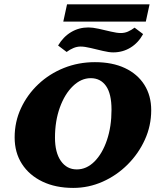

<svg xmlns="http://www.w3.org/2000/svg" viewBox="-20 -874 749 902"><path d="M324.2 8.8Q241.2 8.8 179.2 -21Q117.2 -50.8 83 -104Q48.8 -157.2 48.8 -228.5Q48.8 -301.8 78.6 -365.7Q108.4 -429.7 160.2 -478.5Q211.9 -527.3 280.3 -554.7Q348.6 -582 425.8 -582Q507.8 -582 566.9 -554.2Q626 -526.4 658.2 -475.6Q690.4 -424.8 690.4 -356.4Q690.4 -283.2 660.6 -217.8Q630.9 -152.3 579.6 -101.1Q528.3 -49.8 462.4 -20.5Q396.5 8.8 324.2 8.8ZM340.8 -78.1Q386.7 -78.1 423.8 -115.2Q460.9 -152.3 482.4 -215.8Q503.9 -279.3 503.9 -358.4Q503.9 -433.6 478 -470.2Q452.1 -506.8 406.2 -506.8Q361.3 -506.8 322.8 -469.7Q284.2 -432.6 261.2 -369.1Q238.3 -305.7 238.3 -227.5Q238.3 -157.2 266.1 -117.7Q293.9 -78.1 340.8 -78.1ZM511.7 -627.9Q492.2 -627.9 463.4 -634.8Q434.6 -641.6 406.2 -648.4Q377.9 -655.3 358.4 -655.3Q341.8 -655.3 325.2 -648.4Q308.6 -641.6 293 -629.9L252.9 -660.2Q277.3 -701.2 314 -723.1Q350.6 -745.1 395.5 -745.1Q415 -745.1 443.8 -738.8Q472.7 -732.4 501 -725.6Q529.3 -718.8 547.9 -718.8Q565.4 -718.8 581.1 -725.6Q596.7 -732.4 612.3 -744.1L652.3 -713.9Q629.9 -672.9 593.3 -650.4Q556.6 -627.9 511.7 -627.9ZM277.3 -772.5 294.9 -853.5H682.6L665 -772.5Z"/></svg>

Font: Crimson Pro Black
Style: Italic
Weight: 900
Italic angle: -12°
Designer: Jacques Le Bailly
Foundry: Baron von Fonthausen
Version: Version 1.003